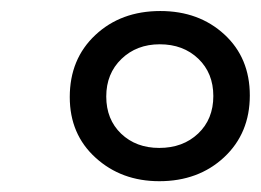

<svg xmlns="http://www.w3.org/2000/svg" viewBox="-20 -758 478 352"><path d="M272 -425.8Q202.6 -425.8 155.3 -468.8Q107.9 -511.7 107.9 -580.1Q107.9 -649.9 154.8 -693.8Q201.7 -737.8 273.9 -737.8Q344.7 -737.8 391.4 -694.8Q438 -651.9 438 -583Q438 -513.7 390.9 -469.7Q343.8 -425.8 272 -425.8ZM272 -486.8Q315.4 -486.8 343.3 -513.2Q371.1 -539.6 371.1 -582Q371.1 -624 343.5 -650.4Q315.9 -676.8 272.9 -676.8Q230.5 -676.8 202.6 -649.9Q174.8 -623 174.8 -581.1Q174.8 -539.1 202.1 -512.9Q229.5 -486.8 272 -486.8Z"/></svg>

Font: Hubot Sans
Style: Italic
Weight: 400
Italic angle: -10°
Designer: Deni Anggara
Foundry: GitHub
Version: Version 1.001;gftools[0.9.31]